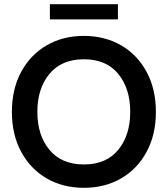

<svg xmlns="http://www.w3.org/2000/svg" viewBox="-20 -886 804 920"><path d="M37 -350Q37 -459 81.5 -541.5Q126 -624 204 -669Q282 -714 382 -714Q482 -714 560 -669Q638 -624 682.5 -541.5Q727 -459 727 -350Q727 -241 682.5 -158.5Q638 -76 560 -31Q482 14 382 14Q282 14 204 -31Q126 -76 81.5 -158.5Q37 -241 37 -350ZM604 -350Q604 -462 546.5 -532Q489 -602 382 -602Q275 -602 217 -532Q159 -462 159 -350Q159 -238 217 -168Q275 -98 382 -98Q489 -98 546.5 -168Q604 -238 604 -350ZM219 -866H545V-793H219Z"/></svg>

Font: Cabin SemiBold
Style: Regular
Weight: 600
Designer: Pablo Impallari
Foundry: Pablo Impallari. http://www.impallari.com Igino Marini. http://www.ikern.com
Version: Version 2.001